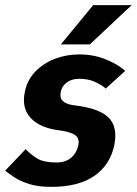

<svg xmlns="http://www.w3.org/2000/svg" viewBox="-43 -720 533 748"><path d="M-23 -55 57 -139Q79 -116 104 -101.5Q129 -87 177 -87Q212 -87 233.5 -105Q255 -123 262 -153Q268 -180 250.5 -193Q233 -206 190 -212Q113 -221 76.5 -260.5Q40 -300 54 -363Q63 -408 94 -440.5Q125 -473 170 -490.5Q215 -508 266 -508Q322 -508 369.5 -488.5Q417 -469 445 -444L369 -375Q350 -391 325 -402Q300 -413 265 -413Q237 -413 217.5 -399Q198 -385 194 -363Q183 -318 244 -310Q342 -299 379.5 -262.5Q417 -226 402 -153Q385 -76 323.5 -34Q262 8 156 8Q106 8 71 -3Q36 -14 13.5 -29Q-9 -44 -23 -55ZM470 -700 307 -547H194L320 -700Z"/></svg>

Font: Epunda Sans
Style: Bold Italic
Weight: 700
Italic angle: -12.0243°
Designer: Simon Atzbach
Foundry: typofactur
Version: Version 2.204; ttfautohint (v1.8.4.7-5d5b)